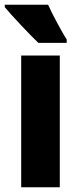

<svg xmlns="http://www.w3.org/2000/svg" viewBox="-38 -786 323 806"><path d="M164 -766H-18V-756C8 -724 91 -636 123 -606H242V-620C224 -648 181 -727 164 -766ZM213 0V-553H51V0Z"/></svg>

Font: Noto Sans Thai ExtCond Blk
Style: Regular
Weight: 900
Width: 2
Designer: Monotype Design Team
Foundry: Monotype Imaging Inc.
Version: Version 2.002